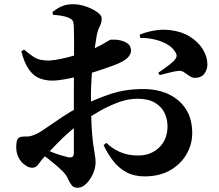

<svg xmlns="http://www.w3.org/2000/svg" viewBox="-20 -817 1040 910"><path d="M665 19Q616 19 579.5 -0.5Q543 -20 517 -53.5Q491 -87 471 -129L484 -140Q509 -115 546.5 -97.5Q584 -80 635 -80Q695 -80 734.5 -118Q774 -156 774 -219Q774 -252 760 -281.5Q746 -311 714.5 -330Q683 -349 631 -349Q589 -349 544 -333Q499 -317 455 -292Q411 -267 370 -240Q342 -221 309.5 -192.5Q277 -164 248.5 -134.5Q220 -105 199 -83Q175 -58 163 -40Q151 -22 134 -22Q120 -22 108.5 -28.5Q97 -35 86 -45Q71 -61 64 -79.5Q57 -98 57 -119Q57 -151 65 -160.5Q73 -170 97 -170Q115 -169 128.5 -173Q142 -177 157 -184Q174 -193 206 -215.5Q238 -238 278 -264.5Q318 -291 358 -311Q429 -346 500.5 -370.5Q572 -395 659 -395Q727 -395 779 -370.5Q831 -346 861 -300Q891 -254 891 -185Q891 -133 864 -86Q837 -39 786.5 -10Q736 19 665 19ZM347 73Q329 73 319.5 60.5Q310 48 302.5 31Q295 14 280 -2Q263 -19 244.5 -35Q226 -51 208.5 -64.5Q191 -78 174 -90L190 -111Q210 -102 231 -94Q252 -86 270.5 -80.5Q289 -75 302 -72Q318 -69 324 -74.5Q330 -80 330 -93Q330 -141 330 -217.5Q330 -294 330 -381Q330 -410 330.5 -454Q331 -498 331 -544.5Q331 -591 331 -630Q331 -669 330 -688Q329 -713 324 -720Q319 -727 305 -733Q291 -739 273 -742Q255 -745 231 -747L229 -760Q251 -778 273.5 -787.5Q296 -797 327 -797Q356 -797 386.5 -786.5Q417 -776 439.5 -760.5Q462 -745 462 -730Q462 -709 453 -692.5Q444 -676 439 -652Q435 -630 430 -596Q425 -562 420.5 -521Q416 -480 413.5 -439Q411 -398 411 -363Q411 -276 414 -221.5Q417 -167 421.5 -135Q426 -103 429.5 -84Q433 -65 433 -48Q433 -21 420.5 7Q408 35 388.5 54Q369 73 347 73ZM227 -435Q194 -435 166 -446.5Q138 -458 116.5 -488.5Q95 -519 81 -574L94 -582Q118 -562 135.5 -550Q153 -538 171 -534Q189 -530 211 -530Q236 -531 269 -538Q302 -545 334.5 -554.5Q367 -564 392 -573Q428 -587 451.5 -599.5Q475 -612 488 -620.5Q501 -629 507 -629Q511 -629 525.5 -629Q540 -629 557 -624Q574 -619 587 -609Q600 -599 601 -578Q601 -548 559 -525Q541 -515 514.5 -505.5Q488 -496 458.5 -486Q429 -476 401 -468Q387 -464 355.5 -456Q324 -448 288.5 -441.5Q253 -435 227 -435ZM903 -448Q891 -448 878.5 -456.5Q866 -465 853 -474Q840 -483 827 -481Q809 -480 781.5 -472.5Q754 -465 737 -461L730 -472Q740 -479 755 -489.5Q770 -500 784 -511Q798 -522 804 -528Q814 -539 816.5 -548.5Q819 -558 811 -570Q797 -594 769 -609Q741 -624 708 -631Q675 -638 645 -637L642 -653Q672 -665 709.5 -672Q747 -679 788 -674Q840 -668 879 -644Q918 -620 940 -585.5Q962 -551 963 -513Q963 -487 948.5 -467.5Q934 -448 903 -448Z"/></svg>

Font: Noto Serif JP ExtraLight ExtraBold
Style: Regular
Weight: 800
Version: Version 2.003-H1;hotconv 1.1.1;makeotfexe 2.6.0